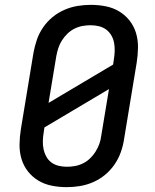

<svg xmlns="http://www.w3.org/2000/svg" viewBox="-20 -763 640 791"><path d="M255 8Q223 8 193 2Q163 -4 138 -19Q113 -34 95 -57Q77 -80 68.5 -108.5Q60 -137 60.5 -168.5Q61 -200 66 -231L118 -546Q123 -573 132 -599.5Q141 -626 157.5 -650Q174 -674 196.5 -692.5Q219 -711 245.5 -722.5Q272 -734 299.5 -738.5Q327 -743 354 -743Q386 -743 416 -737Q446 -731 471 -716Q496 -701 514 -678Q532 -655 540.5 -626.5Q549 -598 548.5 -566.5Q548 -535 543 -504L491 -189Q487 -162 477.5 -135.5Q468 -109 451.5 -85Q435 -61 412.5 -42.5Q390 -24 363.5 -12.5Q337 -1 309.5 3.5Q282 8 255 8ZM180 -339 446 -497 449 -518Q452 -535 452.5 -552.5Q453 -570 450 -586.5Q447 -603 438.5 -617.5Q430 -632 417 -641.5Q404 -651 387.5 -655Q371 -659 353 -659Q337 -659 320 -656Q303 -653 287 -645Q271 -637 258 -624.5Q245 -612 235.5 -597Q226 -582 220.5 -565.5Q215 -549 212 -532ZM256 -76Q272 -76 289 -79Q306 -82 322 -90Q338 -98 351 -110.5Q364 -123 373.5 -138Q383 -153 389 -169.5Q395 -186 397 -203L429 -396L163 -238L160 -217Q157 -200 156.5 -182.5Q156 -165 159.5 -148.5Q163 -132 171 -117.5Q179 -103 192 -93.5Q205 -84 221.5 -80Q238 -76 256 -76Z"/></svg>

Font: Iosevka Etoile Medium
Style: Italic
Weight: 500
Italic angle: -9°
Designer: Belleve Invis
Foundry: Belleve Invis
Version: Version 22.1.2; ttfautohint (v1.8.4)